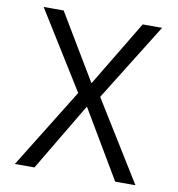

<svg xmlns="http://www.w3.org/2000/svg" viewBox="-82 -804 813 878"><g transform="rotate(10 325.0 -365.0)"><path d="M143 -730 325 -426H327L510 -730H600L376 -370L605 0H511L325 -314H323L136 0H45L274 -370L50 -730Z"/></g></svg>

Font: Mplus 1p
Style: Regular
Weight: 400
Version: Version 1.061